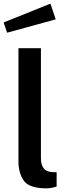

<svg xmlns="http://www.w3.org/2000/svg" viewBox="-25 -1026 364 1051"><path d="M106.5 -35.5C126.8 -8.5 168 5 230 5C246.7 5 265 1.7 285 -5V-83L259 -84C237.7 -86 222.3 -93.3 213 -106C203.7 -118.7 199 -136.7 199 -160V-762H76V-145C76 -99 86.2 -62.5 106.5 -35.5ZM280 -920 251 -1006 -5 -903 14 -847Z"/></svg>

Font: Morrison SemiBold
Style: Regular
Weight: 600
Designer: Pablo Impallari, Rodrigo Fuenzalida (Modified by Dan O. Williams)
Version: Version 0.030; ttfautohint (v1.8.1)